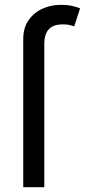

<svg xmlns="http://www.w3.org/2000/svg" viewBox="-20 -782 354 802"><path d="M77.1 0V-618.7Q77.1 -666 99.4 -697.8Q121.6 -729.5 157.2 -745.6Q192.9 -761.7 232.4 -761.7Q263.7 -761.7 284.2 -756.6Q304.7 -751.5 314.5 -747.1L290 -671.9Q283.2 -674.3 272.2 -677.2Q261.2 -680.2 242.7 -680.2Q202.1 -680.2 183.6 -659.4Q165 -638.7 165 -599.1V0Z"/></svg>

Font: Inter-Regular
Style: Regular
Weight: 400
Designer: Rasmus Andersson
Foundry: rsms
Version: Version 4.000;git-a52131595